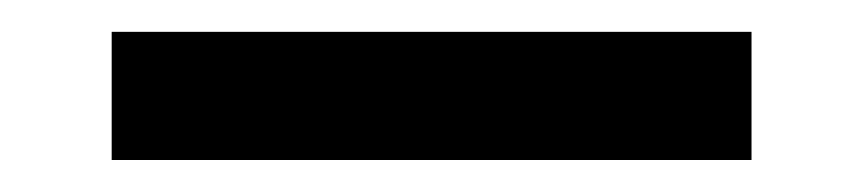

<svg xmlns="http://www.w3.org/2000/svg" viewBox="-20 -286 539 120"><path d="M49.8 -266.1H449.7V-186H49.8Z"/></svg>

Font: W95FA
Style: Regular
Weight: 400
Designer: FontsArena.com
Foundry: Alina Sava
Version: Version 1.002;Fontself Maker 3.4.0